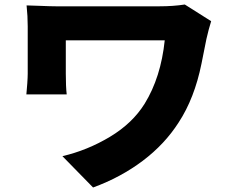

<svg xmlns="http://www.w3.org/2000/svg" viewBox="-20 -766 1040 852"><path d="M896 -593Q883 -526 874 -483Q843 -330 773 -223Q711 -126 613.5 -52.5Q516 21 393 66L257 -73Q368 -99 468 -159Q568 -219 622 -306Q694 -423 711 -587H533H454H379H315H272V-502V-469V-439Q272 -382 276 -347H97L101 -395Q103 -423 103 -439V-649Q103 -694 98 -742L159 -740Q205 -738 229 -738H403H488H570H640H687Q749 -738 800 -746L917 -672Q906 -637 896 -593Z"/></svg>

Font: Merged Yaku Han JP Black
Style: Regular
Weight: 900
Designer: Ryoko NISHIZUKA 西塚涼子 (kana, bopomofo & ideographs); Paul D. Hunt (Latin, Greek & Cyrillic); Sandoll Communications 산돌커뮤니
Foundry: Adobe
Version: Version 2.004